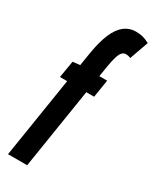

<svg xmlns="http://www.w3.org/2000/svg" viewBox="-232 -769 838 1038"><g transform="rotate(30 186.5 -250.0)"><path d="M71.1 -397.3 116.1 -402.2 129.6 -486Q142.4 -563.1 163.8 -612.7Q185.2 -662.3 216.2 -686.1Q247.1 -710 286.5 -710Q310.9 -710 331 -705Q351 -700 372.7 -687.6L331.1 -570.5Q320.7 -574.9 314.2 -576Q307.7 -577.2 301.7 -577.2Q287.8 -577.2 278 -567.1Q268.2 -557.1 260.7 -533.5Q253.2 -510 246.3 -469.2L235.6 -402.2H284.4L266.7 -291.8H217.9L138.4 210H18.9L98.4 -291.8H53.4Z"/></g></svg>

Font: Georama ExtraCondensed Thin
Style: Regular
Weight: 100
Width: 2
Designer: Jean-Baptiste Levee
Foundry: Production Type
Version: Version 1.001